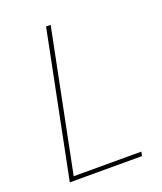

<svg xmlns="http://www.w3.org/2000/svg" viewBox="-131 -783 730 867"><g transform="rotate(-20 234.0 -349.0)"><path d="M401 0H54L194 -698H216L80 -20H405Z"/></g></svg>

Font: IBM Plex Sans Thin
Style: Italic
Weight: 250
Italic angle: -11.31°
Designer: Mike Abbink, Paul van der Laan, Pieter van Rosmalen
Foundry: Bold Monday
Version: Version 3.201